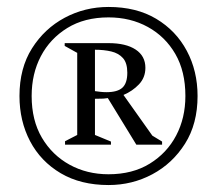

<svg xmlns="http://www.w3.org/2000/svg" viewBox="-20 -792 624 552"><path d="M292 -260Q212 -260 154.5 -294Q97 -328 66.5 -386Q36 -444 36 -516Q36 -596 72 -653Q108 -710 166 -741Q224 -772 292 -772Q372 -772 429 -738Q486 -704 517 -646Q548 -588 548 -516Q548 -436 512 -379Q476 -322 418 -291Q360 -260 292 -260ZM292 -291Q361 -291 410.5 -321.5Q460 -352 486.5 -402.5Q513 -453 513 -516Q513 -587 484 -637Q455 -687 405 -714.5Q355 -742 292 -742Q223 -742 173.5 -711.5Q124 -681 97.5 -630.5Q71 -580 71 -516Q71 -446 100.5 -396Q130 -346 180 -318.5Q230 -291 292 -291ZM167 -376V-386L202 -404V-640L166 -660V-668H292Q342 -668 370 -649.5Q398 -631 398 -597Q398 -569 379.5 -549.5Q361 -530 335 -519L418 -402L446 -385V-376H372L290 -510Q285 -509 277.5 -508.5Q270 -508 253 -508V-404L299 -385V-376ZM286 -527Q318 -527 332 -540Q346 -553 346 -583Q346 -611 333.5 -625Q321 -639 300 -644Q279 -649 253 -649V-530Q260 -529 268.5 -528Q277 -527 286 -527Z"/></svg>

Font: Ancizar Serif Light
Style: Regular
Weight: 400
Version: Version 8.100